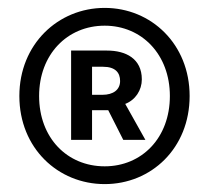

<svg xmlns="http://www.w3.org/2000/svg" viewBox="-20 -823 530 486"><path d="M245 -357C363 -357 460 -448 460 -580C460 -711 363 -803 245 -803C127 -803 29 -711 29 -580C29 -448 127 -357 245 -357ZM245 -402C150 -402 79 -474 79 -580C79 -685 150 -758 245 -758C339 -758 410 -685 410 -580C410 -474 339 -402 245 -402ZM160 -469H213V-544H254L292 -469H348L297 -560C323 -570 339 -595 339 -622C339 -675 298 -695 251 -695H160ZM213 -583V-654H241C272 -654 284 -639 284 -618C284 -596 267 -583 239 -583Z"/></svg>

Font: GenYoGothic2 TW M
Style: Regular
Weight: 500
Version: Version 2.100;PS 2.1;hotconv 16.6.51;makeotf.lib2.5.65220 DE